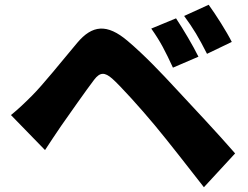

<svg xmlns="http://www.w3.org/2000/svg" viewBox="-20 -779 1040 806"><path d="M719 -702 615 -659C654 -604 674 -564 706 -495L813 -541C791 -586 749 -657 719 -702ZM856 -759 753 -712C792 -659 814 -622 849 -553L953 -603C931 -647 887 -716 856 -759ZM26 -296 169 -149C188 -178 213 -216 237 -251C275 -305 340 -398 375 -444C400 -477 420 -476 451 -449C484 -420 570 -325 629 -254C685 -187 775 -71 836 7L967 -135C896 -217 786 -334 719 -406C658 -472 587 -547 516 -607C429 -681 367 -674 304 -599C232 -513 159 -422 115 -378C82 -345 58 -322 26 -296Z"/></svg>

Font: Noto Sans CJK JP Black
Style: Regular
Weight: 900
Designer: Ryoko NISHIZUKA (kana & ideographs); Paul D. Hunt (Latin, Greek & Cyrillic); Wenlong ZHANG (bopomofo); Sandoll Communica
Foundry: Adobe Systems Incorporated
Version: Version 1.004;PS 1.004;hotconv 1.0.82;makeotf.lib2.5.63406